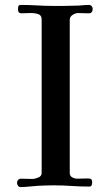

<svg xmlns="http://www.w3.org/2000/svg" viewBox="-20 -756 453 779"><path d="M356 -720Q356 -702 340 -702Q329 -702 318 -702.5Q307 -703 296 -703Q286 -703 274.5 -695.5Q263 -688 263 -676V-54Q263 -42 273 -36.5Q283 -31 293 -31Q304 -31 315.5 -31.5Q327 -32 338 -32Q354 -32 354 -18Q354 -10 352 -4.5Q350 1 341 1Q306 1 270.5 -1.5Q235 -4 199 -4Q183 -4 166 -3.5Q149 -3 132 -2Q115 -1 97.5 1Q80 3 63 3Q57 3 53 -2.5Q49 -8 49 -14Q49 -21 53.5 -26Q58 -31 65 -31Q76 -31 87.5 -30.5Q99 -30 111 -30Q121 -30 135 -35.5Q149 -41 149 -54V-677Q149 -695 133 -699.5Q117 -704 97.5 -703Q78 -702 67 -702Q53 -702 53 -718Q53 -726 54.5 -731Q56 -736 66 -736Q98 -736 130.5 -734Q163 -732 195 -732Q218 -732 240.5 -732Q263 -732 285 -733Q299 -733 313.5 -734.5Q328 -736 341 -736Q348 -736 352 -731Q356 -726 356 -720Z"/></svg>

Font: Kaisei Tokumin Medium
Style: Regular
Weight: 500
Designer: Font-Kai, 金井和夫
Foundry: KAZUO KANAI
Version: Version 5.003